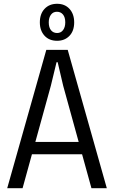

<svg xmlns="http://www.w3.org/2000/svg" viewBox="-20 -992 600 1012"><path d="M18 0 224 -729H337L543 0H462L313 -540L284 -664H278L248 -540L99 0ZM139 -179 150 -244H410L422 -179ZM281 -777Q239 -777 214.5 -804Q190 -831 190 -874Q190 -919 215 -945.5Q240 -972 281 -972Q322 -972 346.5 -945Q371 -918 371 -874Q371 -829 346 -803Q321 -777 281 -777ZM281 -818Q301 -818 312.5 -833.5Q324 -849 324 -874Q324 -901 312 -915.5Q300 -930 280 -930Q260 -930 248.5 -914.5Q237 -899 237 -874Q237 -847 249 -832.5Q261 -818 281 -818Z"/></svg>

Font: Mona Sans SemiCondensed
Style: Regular
Weight: 400
Width: 4
Designer: Deni Anggara
Foundry: GitHub
Version: Version 2.000